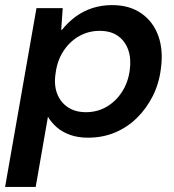

<svg xmlns="http://www.w3.org/2000/svg" viewBox="-49 -528 681 753"><path d="M-29 205 94 -496H197L191 -411H194Q218 -441 248 -463Q278 -485 314 -496.5Q350 -508 391 -508Q459 -508 505.5 -475.5Q552 -443 572 -387Q592 -331 582 -259Q575 -201 550.5 -152Q526 -103 488.5 -66Q451 -29 402.5 -8.5Q354 12 296 12Q257 12 226 1Q195 -10 173.5 -29Q152 -48 139 -70L91 205ZM288 -88Q333 -88 369.5 -109.5Q406 -131 430 -168.5Q454 -206 460 -254Q466 -299 453.5 -333.5Q441 -368 413 -387.5Q385 -407 342 -407Q297 -407 260 -385.5Q223 -364 199 -326.5Q175 -289 169 -240Q162 -195 175 -161Q188 -127 217 -107.5Q246 -88 288 -88Z"/></svg>

Font: DM Sans 36pt SemiBold
Style: Italic
Weight: 600
Italic angle: -10°
Designer: Colophon Foundry, Jonny Pinhorn
Foundry: Colophon Foundry
Version: Version 4.004;gftools[0.9.30]